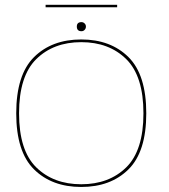

<svg xmlns="http://www.w3.org/2000/svg" viewBox="-20 -756 688 781"><path d="M310.5 4.5Q191 4.5 118.5 -67Q46 -138.5 46 -295Q46 -452 118.5 -523.8Q191 -595.5 310.5 -595.5Q430 -595.5 502.5 -523.8Q575 -452 575 -295Q575 -138.5 502.5 -67Q430 4.5 310.5 4.5ZM310.5 -6.5Q423.5 -6.5 493.5 -75.2Q563.5 -144 563.5 -295Q563.5 -446.5 493.5 -515.5Q423.5 -584.5 310.5 -584.5Q197.5 -584.5 127.5 -515.5Q57.5 -446.5 57.5 -295Q57.5 -144 127.5 -75.2Q197.5 -6.5 310.5 -6.5ZM311.5 -629Q292.5 -629 292.5 -648Q292.5 -666 311.5 -666Q318.5 -666 324 -660.8Q329.5 -655.5 329.5 -648Q329.5 -640 324.2 -634.5Q319 -629 311.5 -629ZM165.5 -726.5V-736.5H456.5V-726.5Z"/></svg>

Font: Anybody ExtraExpanded Thin
Style: Regular
Weight: 100
Width: 8
Designer: Tyler Finck
Foundry: Etcetera Type Company
Version: Version 1.010; ttfautohint (v1.8.3) -l 8 -r 50 -G 200 -x 14 